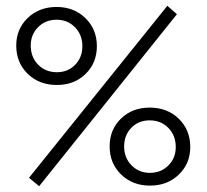

<svg xmlns="http://www.w3.org/2000/svg" viewBox="-20 -636 712 662"><path d="M80 -23 557 -616 590 -587 115 6ZM36 -479Q36 -536 75.5 -574Q115 -612 175 -612Q235 -612 274.5 -573.5Q314 -535 314 -477Q314 -419 275 -381Q236 -343 176 -343Q115 -343 75.5 -381.5Q36 -420 36 -479ZM264 -477Q264 -516 238.5 -542Q213 -568 175 -568Q137 -568 111.5 -542.5Q86 -517 86 -479Q86 -439 111.5 -413Q137 -387 176 -387Q214 -387 239 -412.5Q264 -438 264 -477ZM636 -129Q636 -72 596.5 -34Q557 4 497 4Q437 4 397.5 -34.5Q358 -73 358 -131Q358 -189 397 -227Q436 -265 496 -265Q557 -265 596.5 -226.5Q636 -188 636 -129ZM408 -131Q408 -92 433.5 -66Q459 -40 497 -40Q535 -40 560.5 -65.5Q586 -91 586 -129Q586 -169 560.5 -195Q535 -221 496 -221Q458 -221 433 -195.5Q408 -170 408 -131Z"/></svg>

Font: LXGW Bright GB
Style: Regular
Weight: 400
Designer: Christian Thalmann (Catharsis Fonts)
Foundry: LXGW / Christian Thalmann (Catharsis Fonts) / Fontworks Inc.
Version: Version 5.510